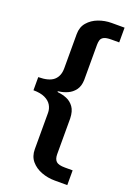

<svg xmlns="http://www.w3.org/2000/svg" viewBox="-165 -788 714 1013"><g transform="rotate(20 192.0 -281.0)"><path d="M124.9 -605.1Q124.9 -644.2 147.5 -670.4Q170.1 -696.7 205.2 -709.9Q240.3 -723 278 -723H350.7V-640.2H306.9Q278.5 -640.2 265.4 -633.5Q252.2 -626.7 248.5 -614.9Q244.9 -603.1 244.9 -588.6V-390.4Q243.8 -355.4 227.6 -333.8Q211.4 -312.2 187.5 -301.6Q163.6 -290.9 139.8 -288.4Q133.8 -287.9 133.6 -285.5Q133.3 -283.1 139.8 -282.1Q163.1 -280.1 187 -270.4Q210.9 -260.7 227.4 -238Q243.8 -215.3 244.9 -174.5V25.6Q244.9 53.1 258 65.7Q271 78.2 307.2 78.2H350.7V161H280.4Q240.8 161 205.2 147.6Q169.6 134.2 147.2 107.7Q124.9 81.2 124.9 41.4V-162.1Q124.9 -185.6 113.2 -205.2Q101.6 -224.7 76.5 -236.5Q51.4 -248.2 11.9 -248.2V-322Q72 -322.3 98.4 -345.5Q124.9 -368.8 124.9 -412.4Z"/></g></svg>

Font: Public Sans Thin
Style: Regular
Weight: 100
Designer: The Public Sans project authors (U.S. Web Design System). Libre Franklin designed by Pablo Impallari and Rodrigo Fuenzal
Version: Version 1.008